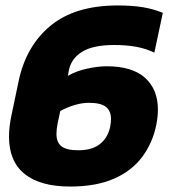

<svg xmlns="http://www.w3.org/2000/svg" viewBox="-20 -674 629 704"><path d="M237 10Q128 10 70.5 -36Q13 -82 13 -173Q13 -209 22 -251L48 -375Q75 -505 165 -579.5Q255 -654 412 -654Q465 -654 504 -647.5Q543 -641 577 -627L546 -481Q515 -496 479 -502.5Q443 -509 399 -509Q320 -509 280 -483.5Q240 -458 232 -414L229 -396Q258 -413 298 -422Q338 -431 371 -431Q465 -431 512 -388.5Q559 -346 559 -272Q559 -246 553 -216Q540 -151 502 -99.5Q464 -48 398.5 -19Q333 10 237 10ZM267 -123Q317 -123 346 -145.5Q375 -168 384 -209Q387 -226 387 -238Q387 -267 368.5 -282Q350 -297 306 -297Q281 -297 254 -289Q227 -281 201 -267L191 -220Q189 -210 188 -200.5Q187 -191 187 -183Q187 -152 205.5 -137.5Q224 -123 267 -123Z"/></svg>

Font: Kanit
Style: Bold Italic
Weight: 700
Italic angle: -12°
Designer: Katatrad Team
Foundry: CadsonDemak
Version: Version 2.000; ttfautohint (v1.8.3)